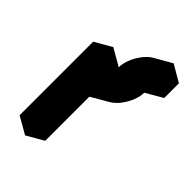

<svg xmlns="http://www.w3.org/2000/svg" viewBox="-224 -787 923 923"><g transform="rotate(45 238.0 -325.0)"><path d="M130 -450 217 -500V-400L303 -450Q303 -477 315 -506.5Q327 -536 347 -561.5Q367 -587 390 -600L476 -650V-550L390 -500Q390 -474 378 -444Q366 -414 346 -388.5Q326 -363 303 -350L217 -300V0L130 50ZM130 -450V50L43 0V-500ZM476 -650 390 -600Q367 -587 347 -561.5Q327 -536 315 -506.5Q303 -477 303 -450L217 -500Q217 -527 229 -556.5Q241 -586 260.5 -611.5Q280 -637 303 -650L390 -700ZM303 -450 217 -400 130 -450 217 -500ZM217 -500 130 -450 43 -500 130 -550Z"/></g></svg>

Font: Nabla Normal
Style: Regular
Weight: 400
Designer: Arthur Reinders Folmer
Version: Version 1.000